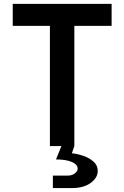

<svg xmlns="http://www.w3.org/2000/svg" viewBox="-20 -750 639 986"><path d="M236.3 0V-617.2H45.4V-730H553.2V-617.2H361.8V0L349.1 37.1Q377.9 40 408.4 50.5Q439 61 460.4 80.1Q481.9 99.1 481.9 127.9Q481.9 163.1 445.6 189.5Q409.2 215.8 350.1 215.8H251.5V151.9H326.2Q350.1 151.9 364.5 140.4Q378.9 128.9 378.9 116.2Q378.9 95.2 349.4 82Q319.8 68.8 267.6 68.8L295.4 0Z"/></svg>

Font: UDEV Gothic 35
Style: Bold
Weight: 700
Version: v2.1.0; ttfautohint (v1.8.4.7-5d5b-dirty) -l 6 -r 45 -G 200 